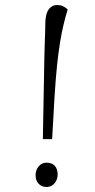

<svg xmlns="http://www.w3.org/2000/svg" viewBox="-20 -736 380 766"><path d="M157 -509Q158 -538 158.5 -561Q159 -584 160 -606Q161 -628 161 -649Q162 -671 167.5 -685.5Q173 -700 183.5 -708Q194 -716 209 -716Q221 -716 231 -711.5Q241 -707 250 -698Q241 -669 233.5 -637.5Q226 -606 219.5 -566.5Q213 -527 207.5 -474Q202 -421 197.5 -349Q193 -277 188 -181H151ZM122 -37Q122 -58 134.5 -72.5Q147 -87 166 -87Q187 -87 198.5 -74.5Q210 -62 210 -40Q210 -27 204.5 -15.5Q199 -4 189 3Q179 10 165 10Q147 10 134.5 -2.5Q122 -15 122 -37Z"/></svg>

Font: Literata ExtraLight
Style: Italic
Weight: 250
Italic angle: -2°
Designer: Latin by Veronika Burian and Jose Scaglione. Greek by Irene Vlachou. Cyrillic by Vera Evstafieva
Foundry: TypeTogether
Version: Version 3.002